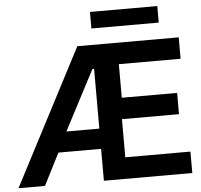

<svg xmlns="http://www.w3.org/2000/svg" viewBox="-67 -1042 1160 1107"><g transform="rotate(-5 512.5 -488.5)"><path d="M298.8 -301.8H489.3V-647.5H479.5ZM-4.9 0 404.3 -786.1H991.2V-662.1H633.8V-467.8H954.1V-344.7H624V-124H1001V0H489.3V-184.6H242.2L148.4 0ZM494.1 -880.9V-976.6H883.8V-880.9Z"/></g></svg>

Font: Gothic A1 ExtraBold
Style: Regular
Weight: 800
Designer: HanYang I&C Co.,Ltd.
Foundry: HanYang I&C Co.,Ltd.
Version: Version 2.50